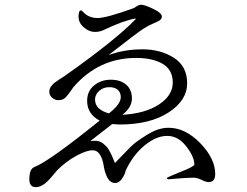

<svg xmlns="http://www.w3.org/2000/svg" viewBox="-20 -775 1040 808"><path d="M103.5 -20.5Q103.5 -64.5 125 -72.3Q186.5 -95.7 399.4 -267.6Q346.7 -294.9 346.7 -350.6Q346.7 -391.6 376 -415.5Q405.3 -439.5 446.3 -439.5Q487.3 -439.5 511.2 -418.5Q535.2 -397.5 535.2 -360.4Q535.2 -323.2 495.1 -292Q589.8 -296.9 648.4 -335Q707 -373 707 -427.7Q707 -481.4 664.6 -506.3Q622.1 -531.2 552.7 -531.2Q394.5 -531.2 288.1 -407.2Q284.2 -402.3 272.5 -384.8Q259.8 -367.2 250.5 -360.4Q241.2 -353.5 225.6 -353.5Q210 -353.5 198.7 -364.3Q187.5 -375 187.5 -388.7Q187.5 -401.4 194.8 -411.1Q202.1 -420.9 209 -426.3Q215.8 -431.6 230.5 -441.4Q245.1 -450.2 249 -453.1Q467.8 -607.4 550.8 -694.3V-697.3Q500 -688.5 419.9 -650.4Q401.4 -640.6 378.9 -640.6Q355.5 -640.6 333 -659.7Q310.5 -678.7 310.5 -705.1Q310.5 -731.4 321.3 -731.4Q323.2 -731.4 329.1 -725.6Q352.5 -699.2 390.6 -699.2Q427.7 -699.2 541 -740.2Q546.9 -742.2 555.7 -749Q564.5 -754.9 576.2 -754.9Q587.9 -754.9 624.5 -737.8Q661.1 -720.7 661.1 -705.1Q661.1 -695.3 651.4 -689Q641.6 -682.6 624 -675.8Q605.5 -668 583 -653.8Q560.5 -639.6 436.5 -543Q502.9 -567.4 580.1 -567.4Q656.2 -567.4 711.9 -531.7Q767.6 -496.1 767.6 -424.8Q767.6 -352.5 689.5 -301.8Q611.3 -251 483.4 -251Q473.6 -251 452.1 -252.9Q397.5 -210.9 360.4 -181.6Q368.2 -182.6 377.9 -182.6Q387.7 -182.6 397 -180.2Q406.2 -177.7 414.1 -170.9Q421.9 -164.1 427.2 -159.2Q432.6 -154.3 439 -143.1Q445.3 -131.8 447.8 -126.5Q450.2 -121.1 456.1 -107.4Q461.9 -92.8 463.9 -88.9L480.5 -106.4Q533.2 -162.1 549.8 -174.8Q599.6 -210.9 629.4 -224.1Q659.2 -237.3 689.5 -237.3Q759.8 -237.3 822.8 -172.4Q885.7 -107.4 885.7 -43Q885.7 -8.8 858.4 -8.8Q845.7 -8.8 827.1 -18.6Q808.6 -27.3 794.9 -27.3Q781.2 -27.3 756.3 -25.9Q731.4 -24.4 711.9 -22.5Q691.4 -20.5 690.4 -20.5Q682.6 -20.5 682.6 -26.4Q682.6 -28.3 740.2 -51.8Q797.9 -74.2 797.9 -83Q797.9 -115.2 763.7 -159.2Q729.5 -203.1 683.6 -203.1Q636.7 -203.1 587.4 -162.1Q538.1 -121.1 507.8 -54.7Q507.8 -47.9 500 -33.2Q484.4 -4.9 464.8 -4.9Q444.3 -4.9 432.6 -26.4Q420.9 -47.9 417 -74.2Q406.2 -142.6 370.1 -142.6Q343.8 -142.6 300.8 -119.1Q257.8 -95.7 220.7 -58.6Q217.8 -55.7 199.2 -33.2Q162.1 12.7 130.9 12.7Q103.5 12.7 103.5 -20.5ZM379.9 -356.4Q379.9 -313.5 438.5 -297.9Q488.3 -336.9 488.3 -366.2Q488.3 -384.8 476.1 -396.5Q463.9 -408.2 439.5 -408.2Q415 -408.2 397.5 -392.6Q379.9 -377 379.9 -356.4Z"/></svg>

Font: GenEi Koburi Mincho v6
Style: Regular
Weight: 400
Designer: o_tamon (Modified)
Foundry: o_tamon / Adobe Systems Incorporated
Version: Version 6.1